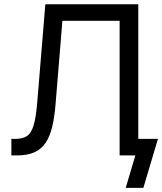

<svg xmlns="http://www.w3.org/2000/svg" viewBox="-20 -748 780 924"><path d="M34.7 0V-79.6H54.2Q88.9 -79.6 109.6 -93.3Q130.4 -106.9 141.8 -144.8Q153.3 -182.6 159.2 -255.4L198.2 -727.5H645.5V0H555.7V-647.9H280.3L247.6 -249.5Q242.7 -185.5 231.4 -138.7Q220.2 -91.8 199.7 -61Q179.2 -30.3 145.5 -15.1Q111.8 0 62 0ZM585 156.2 631.3 0H600.1V-79.6H740.2L669.9 156.2Z"/></svg>

Font: Inter 24pt
Style: Regular
Weight: 400
Designer: Rasmus Andersson
Foundry: rsms
Version: Version 4.001;git-66647c0bb